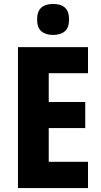

<svg xmlns="http://www.w3.org/2000/svg" viewBox="-20 -953 514 973"><path d="M426 0H71V-714H426V-582H227V-436H412V-304H227V-133H426ZM249 -933Q289 -933 309.5 -914Q330 -895 330 -854Q330 -813 308.5 -794.5Q287 -776 249 -776Q211 -776 189.5 -794.5Q168 -813 168 -854Q168 -895 189 -914Q210 -933 249 -933Z"/></svg>

Font: Noto Sans Telugu Condensed ExtraBold
Style: Regular
Weight: 800
Width: 3
Designer: Jelle Bosma - Monotype Design Team
Foundry: Monotype Imaging Inc.
Version: Version 2.005; ttfautohint (v1.8.4.7-5d5b)